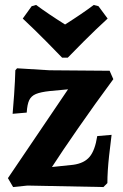

<svg xmlns="http://www.w3.org/2000/svg" viewBox="-20 -751 497 776"><path d="M255 -390 181 -383Q144 -379 125 -371Q106 -363 98 -346Q90 -329 88 -296L31 -291Q33 -309 37 -367.5Q41 -426 42 -467L49 -475L180 -467L423 -465L438 -431Q364 -331 296 -233Q228 -135 190 -76L276 -85Q320 -91 342 -117Q364 -143 373 -201L431 -206Q428 -186 421 -122Q414 -58 414 -11L398 5L91 -1L33 5L12 -31ZM72 -676 108 -726 126 -731Q173 -696 243 -652Q314 -697 359 -731L378 -726L415 -676Q367 -632 317.5 -582.5Q268 -533 254 -518H231Q217 -533 168 -582.5Q119 -632 72 -676Z"/></svg>

Font: Alegreya ExtraBold
Style: Regular
Weight: 800
Designer: Juan Pablo del Peral
Foundry: Huerta Tipografica
Version: Version 2.007; ttfautohint (v1.6)